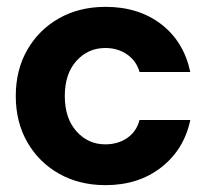

<svg xmlns="http://www.w3.org/2000/svg" viewBox="-20 -528 601 560"><path d="M288 12Q211 12 152 -21.5Q93 -55 59.5 -113.5Q26 -172 26 -248Q26 -324 59.5 -382.5Q93 -441 152 -474.5Q211 -508 288 -508Q384 -508 450 -457.5Q516 -407 535 -318H387Q378 -350 351 -369Q324 -388 287 -388Q237 -388 203 -350.5Q169 -313 169 -248Q169 -183 203 -145Q237 -107 287 -107Q324 -107 351 -125.5Q378 -144 387 -178H535Q517 -92 450.5 -40Q384 12 288 12Z"/></svg>

Font: Host Grotesk Black
Style: Regular
Weight: 900
Designer: Doğukan Karapınar based on Poppins by Indian Type Foundry, Jonny Pinhorn
Foundry: Element Type
Version: Version 1.000; ttfautohint (v1.8.4.7-5d5b);gftools[0.9.33]